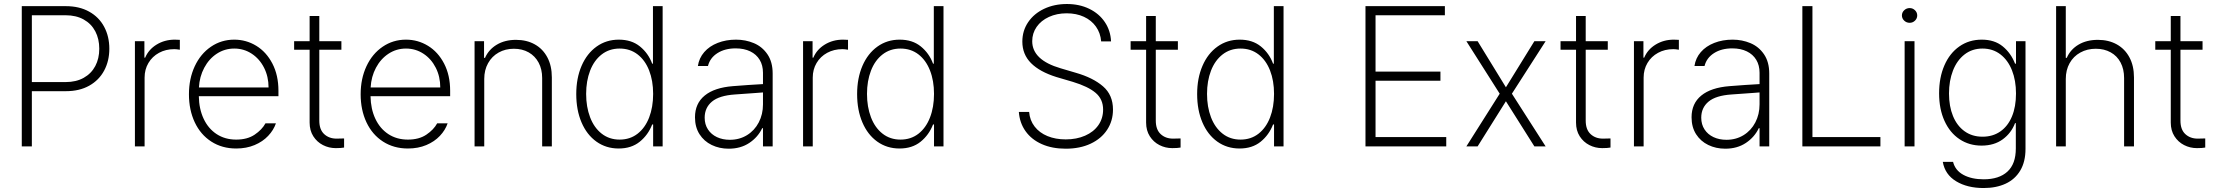

<svg xmlns="http://www.w3.org/2000/svg" viewBox="-20 -738 11180 968"><path d="M89.8 -707H311.5Q379.9 -707 429.4 -679.4Q479 -651.9 505.1 -603Q531.2 -554.2 531.2 -492.2Q531.2 -430.7 505.1 -382.1Q479 -333.5 429.7 -305.9Q380.4 -278.3 312.5 -278.3H140.6V0H89.8ZM310.5 -324.2Q363.8 -324.2 402.1 -345.7Q440.4 -367.2 460.4 -405Q480.5 -442.9 480.5 -492.2Q480.5 -542 460.4 -580.1Q440.4 -618.2 402.1 -639.6Q363.8 -661.1 310.5 -661.1H140.6V-324.2Z M660.2 -530.3H708V-447.3H711.9Q729 -488.3 769.5 -513.2Q810.1 -538.1 861.3 -538.1L886.7 -537.1V-487.3Q869.1 -490.2 858.4 -490.2Q815.9 -490.2 781.7 -471.7Q747.6 -453.1 728.3 -420.4Q709 -387.7 709 -346.7V0H660.2Z M932.6 -262.7Q932.6 -341.3 961.9 -404.1Q991.2 -466.8 1043.5 -502.4Q1095.7 -538.1 1161.1 -538.1Q1221.2 -538.1 1272 -507.1Q1322.8 -476.1 1353.3 -417.5Q1383.8 -358.9 1383.8 -280.3V-252.9H982.4Q983.4 -189 1006.6 -139.4Q1029.8 -89.8 1072 -62Q1114.3 -34.2 1170.9 -34.2Q1227.1 -34.2 1263.9 -59.1Q1300.8 -84 1318.4 -116.2H1371.1Q1359.4 -82 1332 -53Q1304.7 -23.9 1263.4 -6.6Q1222.2 10.7 1170.9 10.7Q1099.6 10.7 1045.4 -24.2Q991.2 -59.1 961.9 -121.3Q932.6 -183.6 932.6 -262.7ZM1334 -296.9Q1334 -351.6 1311.3 -396.5Q1288.6 -441.4 1249 -467.3Q1209.5 -493.2 1161.1 -493.2Q1112.8 -493.2 1073.2 -467.3Q1033.7 -441.4 1009.8 -396.5Q985.8 -351.6 982.9 -296.9Z M1701.2 -487.3H1589.8V-129.9Q1589.8 -84.5 1614.5 -61.8Q1639.2 -39.1 1676.8 -39.1L1714.8 -40V5.9Q1700.2 8.8 1672.9 8.8Q1638.2 8.8 1608.2 -6.6Q1578.1 -22 1559.6 -51Q1541 -80.1 1541 -120.1V-487.3H1462.9V-530.3H1541V-657.2H1589.8V-530.3H1701.2Z M1798.3 -262.7Q1798.3 -341.3 1827.6 -404.1Q1856.9 -466.8 1909.2 -502.4Q1961.4 -538.1 2026.9 -538.1Q2086.9 -538.1 2137.7 -507.1Q2188.5 -476.1 2219 -417.5Q2249.5 -358.9 2249.5 -280.3V-252.9H1848.1Q1849.1 -189 1872.3 -139.4Q1895.5 -89.8 1937.7 -62Q1980 -34.2 2036.6 -34.2Q2092.8 -34.2 2129.6 -59.1Q2166.5 -84 2184.1 -116.2H2236.8Q2225.1 -82 2197.8 -53Q2170.4 -23.9 2129.2 -6.6Q2087.9 10.7 2036.6 10.7Q1965.3 10.7 1911.1 -24.2Q1856.9 -59.1 1827.6 -121.3Q1798.3 -183.6 1798.3 -262.7ZM2199.7 -296.9Q2199.7 -351.6 2177 -396.5Q2154.3 -441.4 2114.7 -467.3Q2075.2 -493.2 2026.9 -493.2Q1978.5 -493.2 1939 -467.3Q1899.4 -441.4 1875.5 -396.5Q1851.6 -351.6 1848.6 -296.9Z M2421.4 0H2372.6V-530.3H2420.4V-446.3H2425.3Q2443.8 -488.3 2484.6 -512.7Q2525.4 -537.1 2581.5 -537.1Q2635.3 -537.1 2676 -514.4Q2716.8 -491.7 2739.5 -449Q2762.2 -406.2 2762.2 -347.7V0H2713.4V-344.7Q2713.4 -388.7 2695.6 -422.1Q2677.7 -455.6 2645.5 -473.9Q2613.3 -492.2 2570.8 -492.2Q2527.8 -492.2 2493.9 -473.1Q2460 -454.1 2440.7 -419.4Q2421.4 -384.8 2421.4 -339.8Z M2885.3 -263.7Q2885.3 -343.8 2912.1 -406Q2939 -468.3 2987.8 -503.2Q3036.6 -538.1 3100.1 -538.1Q3164.1 -538.1 3206.3 -503.9Q3248.5 -469.7 3268.1 -417H3272V-707H3320.8V0H3272.9V-110.4H3268.1Q3247.6 -57.6 3205.3 -23.4Q3163.1 10.7 3099.1 10.7Q3035.6 10.7 2987.1 -23.9Q2938.5 -58.6 2911.9 -120.8Q2885.3 -183.1 2885.3 -263.7ZM3272.9 -264.6Q3272.9 -331.1 3252.7 -382.8Q3232.4 -434.6 3194.3 -463.9Q3156.2 -493.2 3104 -493.2Q3051.8 -493.2 3013.4 -463.4Q2975.1 -433.6 2955.1 -381.6Q2935.1 -329.6 2935.1 -264.6Q2935.1 -199.2 2955.1 -146.7Q2975.1 -94.2 3013.4 -64.2Q3051.8 -34.2 3104 -34.2Q3156.2 -34.2 3194.3 -63.7Q3232.4 -93.3 3252.7 -145.5Q3272.9 -197.8 3272.9 -264.6Z M3675.3 -303.7Q3711.4 -306.6 3754.4 -309.6Q3797.4 -312.5 3826.7 -314V-371.1Q3826.7 -408.7 3810.1 -436.3Q3793.5 -463.9 3762.5 -479Q3731.4 -494.1 3689 -494.1Q3634.8 -494.1 3597.2 -470.2Q3559.6 -446.3 3549.3 -405.3H3498.5Q3504.4 -445.3 3530.5 -475.3Q3556.6 -505.4 3598.4 -521.7Q3640.1 -538.1 3690.9 -538.1Q3738.8 -538.1 3780.8 -520.5Q3822.8 -502.9 3849.1 -464.4Q3875.5 -425.8 3875.5 -367.2V0H3826.7V-91.8H3822.8Q3801.3 -46.4 3757.6 -17.3Q3713.9 11.7 3653.8 11.7Q3606.9 11.7 3568.1 -7.1Q3529.3 -25.9 3506.6 -61.5Q3483.9 -97.2 3483.9 -146.5Q3483.9 -216.3 3533 -256.3Q3582 -296.4 3675.3 -303.7ZM3659.7 -33.2Q3708 -33.2 3746.1 -56.6Q3784.2 -80.1 3805.4 -120.8Q3826.7 -161.6 3826.7 -211.9V-272L3794.4 -269.5Q3714.8 -263.2 3685.1 -261.7Q3606 -256.3 3569.3 -225.6Q3532.7 -194.8 3532.7 -144.5Q3532.7 -110.8 3549.3 -85.4Q3565.9 -60.1 3594.7 -46.6Q3623.5 -33.2 3659.7 -33.2Z M4028.8 -530.3H4076.7V-447.3H4080.6Q4097.7 -488.3 4138.2 -513.2Q4178.7 -538.1 4230 -538.1L4255.4 -537.1V-487.3Q4237.8 -490.2 4227.1 -490.2Q4184.6 -490.2 4150.4 -471.7Q4116.2 -453.1 4096.9 -420.4Q4077.6 -387.7 4077.6 -346.7V0H4028.8Z M4301.3 -263.7Q4301.3 -343.8 4328.1 -406Q4355 -468.3 4403.8 -503.2Q4452.6 -538.1 4516.1 -538.1Q4580.1 -538.1 4622.3 -503.9Q4664.6 -469.7 4684.1 -417H4688V-707H4736.8V0H4689V-110.4H4684.1Q4663.6 -57.6 4621.3 -23.4Q4579.1 10.7 4515.1 10.7Q4451.7 10.7 4403.1 -23.9Q4354.5 -58.6 4327.9 -120.8Q4301.3 -183.1 4301.3 -263.7ZM4689 -264.6Q4689 -331.1 4668.7 -382.8Q4648.4 -434.6 4610.4 -463.9Q4572.3 -493.2 4520 -493.2Q4467.8 -493.2 4429.4 -463.4Q4391.1 -433.6 4371.1 -381.6Q4351.1 -329.6 4351.1 -264.6Q4351.1 -199.2 4371.1 -146.7Q4391.1 -94.2 4429.4 -64.2Q4467.8 -34.2 4520 -34.2Q4572.3 -34.2 4610.4 -63.7Q4648.4 -93.3 4668.7 -145.5Q4689 -197.8 4689 -264.6Z M5357.9 -670.9Q5308.1 -670.9 5268.3 -652.6Q5228.5 -634.3 5206.3 -602.3Q5184.1 -570.3 5184.1 -530.3Q5184.1 -435.5 5327.6 -393.6L5403.8 -371.1Q5490.7 -346.2 5541 -302.7Q5591.3 -259.3 5591.3 -185.5Q5591.3 -128.9 5562 -84Q5532.7 -39.1 5478.8 -13.7Q5424.8 11.7 5353 11.7Q5284.2 11.7 5232.2 -11.5Q5180.2 -34.7 5150.4 -76.7Q5120.6 -118.7 5116.7 -173.8H5168.5Q5171.9 -131.3 5196.3 -99.9Q5220.7 -68.4 5261.2 -51.8Q5301.8 -35.2 5353 -35.2Q5407.7 -35.2 5450.7 -54Q5493.7 -72.8 5517.6 -106.9Q5541.5 -141.1 5541.5 -185.5Q5541.5 -237.8 5503.9 -269.8Q5466.3 -301.8 5389.2 -325.2L5306.2 -349.6Q5221.7 -376 5178 -419.9Q5134.3 -463.9 5134.3 -528.3Q5134.3 -583 5163.6 -626.2Q5192.9 -669.4 5244.1 -693.6Q5295.4 -717.8 5358.9 -717.8Q5421.9 -717.8 5471.7 -693.6Q5521.5 -669.4 5550.3 -626.5Q5579.1 -583.5 5581.5 -529.3H5531.7Q5528.3 -571.3 5505.6 -603.5Q5482.9 -635.7 5444.8 -653.3Q5406.7 -670.9 5357.9 -670.9Z M5918.5 -487.3H5807.1V-129.9Q5807.1 -84.5 5831.8 -61.8Q5856.4 -39.1 5894 -39.1L5932.1 -40V5.9Q5917.5 8.8 5890.1 8.8Q5855.5 8.8 5825.4 -6.6Q5795.4 -22 5776.9 -51Q5758.3 -80.1 5758.3 -120.1V-487.3H5680.2V-530.3H5758.3V-657.2H5807.1V-530.3H5918.5Z M6015.6 -263.7Q6015.6 -343.8 6042.5 -406Q6069.3 -468.3 6118.2 -503.2Q6167 -538.1 6230.5 -538.1Q6294.4 -538.1 6336.7 -503.9Q6378.9 -469.7 6398.4 -417H6402.3V-707H6451.2V0H6403.3V-110.4H6398.4Q6377.9 -57.6 6335.7 -23.4Q6293.5 10.7 6229.5 10.7Q6166 10.7 6117.4 -23.9Q6068.8 -58.6 6042.2 -120.8Q6015.6 -183.1 6015.6 -263.7ZM6403.3 -264.6Q6403.3 -331.1 6383.1 -382.8Q6362.8 -434.6 6324.7 -463.9Q6286.6 -493.2 6234.4 -493.2Q6182.1 -493.2 6143.8 -463.4Q6105.5 -433.6 6085.4 -381.6Q6065.4 -329.6 6065.4 -264.6Q6065.4 -199.2 6085.4 -146.7Q6105.5 -94.2 6143.8 -64.2Q6182.1 -34.2 6234.4 -34.2Q6286.6 -34.2 6324.7 -63.7Q6362.8 -93.3 6383.1 -145.5Q6403.3 -197.8 6403.3 -264.6Z M6864.3 -707H7264.6V-661.1H6915V-377H7242.2V-331.1H6915V-46.9H7271.5V0H6864.3Z M7572.3 -297.9 7715.8 -530.3H7772.5L7602.5 -265.6L7772.5 0H7715.8L7572.3 -227.5L7429.7 0H7373L7541 -265.6L7373 -530.3H7429.7Z M8085.9 -487.3H7974.6V-129.9Q7974.6 -84.5 7999.3 -61.8Q8023.9 -39.1 8061.5 -39.1L8099.6 -40V5.9Q8085 8.8 8057.6 8.8Q8022.9 8.8 7992.9 -6.6Q7962.9 -22 7944.3 -51Q7925.8 -80.1 7925.8 -120.1V-487.3H7847.7V-530.3H7925.8V-657.2H7974.6V-530.3H8085.9Z M8217.8 -530.3H8265.6V-447.3H8269.5Q8286.6 -488.3 8327.1 -513.2Q8367.7 -538.1 8418.9 -538.1L8444.3 -537.1V-487.3Q8426.8 -490.2 8416 -490.2Q8373.5 -490.2 8339.4 -471.7Q8305.2 -453.1 8285.9 -420.4Q8266.6 -387.7 8266.6 -346.7V0H8217.8Z M8699.7 -303.7Q8735.8 -306.6 8778.8 -309.6Q8821.8 -312.5 8851.1 -314V-371.1Q8851.1 -408.7 8834.5 -436.3Q8817.9 -463.9 8786.9 -479Q8755.9 -494.1 8713.4 -494.1Q8659.2 -494.1 8621.6 -470.2Q8584 -446.3 8573.7 -405.3H8522.9Q8528.8 -445.3 8554.9 -475.3Q8581.1 -505.4 8622.8 -521.7Q8664.6 -538.1 8715.3 -538.1Q8763.2 -538.1 8805.2 -520.5Q8847.2 -502.9 8873.5 -464.4Q8899.9 -425.8 8899.9 -367.2V0H8851.1V-91.8H8847.2Q8825.7 -46.4 8782 -17.3Q8738.3 11.7 8678.2 11.7Q8631.3 11.7 8592.5 -7.1Q8553.7 -25.9 8531 -61.5Q8508.3 -97.2 8508.3 -146.5Q8508.3 -216.3 8557.4 -256.3Q8606.4 -296.4 8699.7 -303.7ZM8684.1 -33.2Q8732.4 -33.2 8770.5 -56.6Q8808.6 -80.1 8829.8 -120.8Q8851.1 -161.6 8851.1 -211.9V-272L8818.8 -269.5Q8739.3 -263.2 8709.5 -261.7Q8630.4 -256.3 8593.8 -225.6Q8557.1 -194.8 8557.1 -144.5Q8557.1 -110.8 8573.7 -85.4Q8590.3 -60.1 8619.1 -46.6Q8647.9 -33.2 8684.1 -33.2Z M9066.9 -707H9117.7V-46.9H9460.4V0H9066.9Z M9582.5 -530.3H9632.3V0H9582.5ZM9568.8 -660.2Q9568.8 -675.3 9580.3 -686.3Q9591.8 -697.3 9607.9 -697.3Q9623.5 -697.3 9634.8 -686.3Q9646 -675.3 9646 -660.2Q9646 -645 9634.8 -634Q9623.5 -623 9607.9 -623Q9591.8 -623 9580.3 -634Q9568.8 -645 9568.8 -660.2Z M9774.9 78.1H9826.7Q9837.4 121.1 9878.9 143.6Q9920.4 166 9981 166Q10058.6 166 10100.8 127.2Q10143.1 88.4 10143.1 10.7V-117.2H10139.2Q10120.1 -66.9 10076.9 -35.4Q10033.7 -3.9 9970.2 -3.9Q9907.7 -3.9 9859.1 -36.4Q9810.5 -68.8 9783.4 -128.7Q9756.3 -188.5 9756.3 -267.6Q9756.3 -347.2 9783 -408.4Q9809.6 -469.7 9858.4 -503.9Q9907.2 -538.1 9971.2 -538.1Q10035.6 -538.1 10077.1 -504.2Q10118.7 -470.2 10139.2 -417H10144V-530.3H10191.9V12.7Q10191.9 77.6 10165.5 121.8Q10139.2 166 10091.8 188Q10044.4 210 9981 210Q9898.4 210 9842.3 176Q9786.1 142.1 9774.9 78.1ZM10144 -266.6Q10144 -332 10123.8 -383.3Q10103.5 -434.6 10065.4 -463.9Q10027.3 -493.2 9975.1 -493.2Q9922.9 -493.2 9884.5 -463.4Q9846.2 -433.6 9826.2 -382.1Q9806.2 -330.6 9806.2 -266.6Q9806.2 -202.1 9826.4 -152.8Q9846.7 -103.5 9884.8 -76.2Q9922.9 -48.8 9975.1 -48.8Q10026.9 -48.8 10064.9 -75.2Q10103 -101.6 10123.5 -150.6Q10144 -199.7 10144 -266.6Z M10395 0H10346.2V-707H10395V-446.3H10399.9Q10418.5 -488.8 10459.2 -512.9Q10500 -537.1 10557.1 -537.1Q10610.8 -537.1 10651.9 -514.4Q10692.9 -491.7 10715.8 -449Q10738.8 -406.2 10738.8 -347.7V0H10689V-344.7Q10689 -389.2 10671.4 -422.6Q10653.8 -456.1 10621.3 -474.1Q10588.9 -492.2 10546.4 -492.2Q10502.9 -492.2 10468.3 -473.1Q10433.6 -454.1 10414.3 -419.4Q10395 -384.8 10395 -339.8Z M11084.5 -487.3H10973.1V-129.9Q10973.1 -84.5 10997.8 -61.8Q11022.5 -39.1 11060.1 -39.1L11098.1 -40V5.9Q11083.5 8.8 11056.2 8.8Q11021.5 8.8 10991.5 -6.6Q10961.4 -22 10942.9 -51Q10924.3 -80.1 10924.3 -120.1V-487.3H10846.2V-530.3H10924.3V-657.2H10973.1V-530.3H11084.5Z"/></svg>

Font: Pretendard Std ExtraLight
Style: Regular
Weight: 200
Designer: Base glyphs from Inter by Rasmus Andersson; Hangeul glyphs from Noto Sans CJK(Source Han Sans) by Jang Soo-young and Kan
Foundry: Kil Hyung-jin
Version: Version 1.309